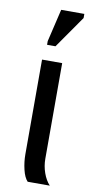

<svg xmlns="http://www.w3.org/2000/svg" viewBox="-87 -790 396 826"><g transform="rotate(10 111.0 -376.5)"><path d="M97.2 0Q82.5 -15.6 74.7 -48.6Q66.9 -81.5 66.9 -115.2V-528.3H154.8V-110.8Q154.8 -79.1 165.3 -49.3Q175.8 -19.5 193.8 0ZM77.1 -594.7V-610.8L110.8 -753.4H211.9V-735.4L113.8 -594.7Z"/></g></svg>

Font: Liberation Sans
Style: Regular
Weight: 400
Designer: Steve Matteson
Foundry: Ascender Corporation
Version: Version 2.00.1